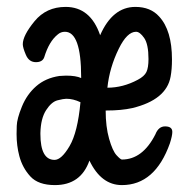

<svg xmlns="http://www.w3.org/2000/svg" viewBox="-20 -512 540 556"><path d="M139 24Q91 24 68 -1Q45 -26 36 -60Q28 -90 28 -124Q28 -127 28.5 -147.5Q29 -168 43.5 -203.5Q58 -239 85 -262.5Q112 -286 152 -292L171 -293Q200 -293 215 -286V-289Q215 -420 168 -420Q156 -420 147 -412Q122 -392 108 -346Q103 -332 84 -332Q64 -332 55 -353Q46 -374 46 -384Q46 -409 80 -450.5Q114 -492 170 -492Q242 -492 270 -410Q306 -492 372 -492Q416 -492 441 -464Q478 -424 478 -340Q478 -311 474 -290Q462 -223 363 -199Q331 -192 289 -192H286Q286 -145 296 -110Q306 -75 317.5 -62.5Q329 -50 333 -50Q393 -50 430 -123Q439 -146 458 -146Q479 -146 479 -130Q479 -119 472 -97Q429 24 333 24Q273 24 239 -47Q214 24 139 24ZM138 -49Q158 -49 181.5 -89Q205 -129 213 -216Q192 -226 172 -226Q164 -226 146.5 -221.5Q129 -217 113.5 -193Q98 -169 97 -127V-124Q97 -49 138 -49ZM291 -258Q336 -258 379 -281Q398 -291 404 -303.5Q410 -316 410 -341Q410 -384 397.5 -402Q385 -420 374 -420Q348 -420 324 -371Q297 -316 291 -258Z"/></svg>

Font: LXGW WenKai Mono Medium
Style: Regular
Weight: 500
Monospace: yes
Designer: LXGW / Fontworks Inc.
Foundry: LXGW / Fontworks Inc.
Version: Version 1.520; June 14, 2025